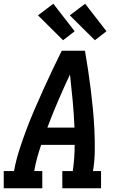

<svg xmlns="http://www.w3.org/2000/svg" viewBox="-27 -1006 647 1026"><path d="M-7 0V-92H48Q58 -148 75.5 -202.5Q93 -257 113 -310.5Q133 -364 156 -417.5Q179 -471 203 -524Q227 -577 252 -630Q277 -683 303 -735H427Q436 -683 444 -630Q452 -577 458.5 -524Q465 -471 470 -418Q475 -365 477.5 -311Q480 -257 479.5 -202Q479 -147 470 -92H513V0H306V-92H362Q367 -127 369.5 -162Q372 -197 372 -232H193Q181 -197 171.5 -162.5Q162 -128 156 -92H199V0ZM371 -324Q368 -396 361.5 -466.5Q355 -537 347 -608Q314 -538 283.5 -467Q253 -396 226 -324ZM480 -791 346 -924 428 -986 542 -839ZM310 -791 176 -924 258 -986 372 -839Z"/></svg>

Font: Iosevka Curly Slab SmBdEx
Style: Italic
Weight: 600
Width: 7
Italic angle: -9°
Monospace: yes
Designer: Belleve Invis
Foundry: Belleve Invis
Version: Version 11.1.0; ttfautohint (v1.8.3)